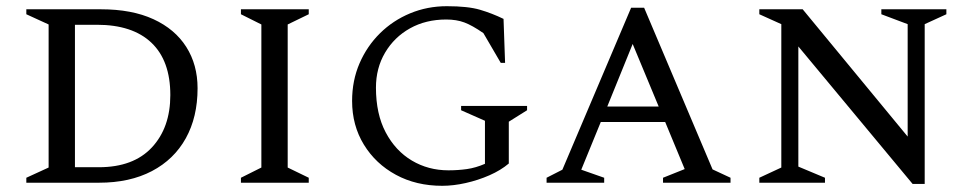

<svg xmlns="http://www.w3.org/2000/svg" viewBox="-20 -590 3136 620"><path d="M65 0V-16L137 -49V-511L65 -544V-560H306Q406 -560 475.5 -528Q545 -496 581.5 -438.5Q618 -381 618 -305Q618 -212 580 -143.5Q542 -75 470.5 -37.5Q399 0 300 0ZM293 -510H222V-50H299Q411 -50 470.5 -114Q530 -178 530 -283Q530 -394 469 -452Q408 -510 293 -510Z M758 0V-16L824 -49V-511L758 -544V-560H977V-544L909 -511V-49L977 -16V0Z M1408 10Q1324 10 1258.5 -25.5Q1193 -61 1155 -123Q1117 -185 1117 -264Q1117 -330 1141 -385.5Q1165 -441 1207 -482.5Q1249 -524 1304.5 -547Q1360 -570 1423 -570Q1491 -570 1530 -558.5Q1569 -547 1606 -529L1611 -387H1597L1541 -483Q1505 -508 1479.5 -517.5Q1454 -527 1421 -527Q1355 -527 1304 -498.5Q1253 -470 1223.5 -420Q1194 -370 1194 -307Q1194 -222 1225.5 -162.5Q1257 -103 1310 -71.5Q1363 -40 1428 -40Q1459 -40 1487.5 -44Q1516 -48 1546 -61V-200L1469 -234V-248H1682V-234L1623 -197V-62Q1597 -40 1560.5 -24Q1524 -8 1484 1Q1444 10 1408 10Z M1745 0V-16L1796 -42L2018 -565H2060L2281 -43L2339 -16V0H2121V-16L2191 -44L2128 -196H1920L1857 -42L1931 -16V0ZM1941 -246H2107L2023 -448Z M2432 0V-16L2503 -49V-512L2432 -544V-560H2572L2911 -149V-512L2826 -544V-560H3036V-544L2966 -512V4H2927L2558 -440V-52L2644 -16V0Z"/></svg>

Font: Spectral SC
Style: Regular
Weight: 400
Designer: Jean-Baptiste Levee
Foundry: Production Type
Version: Version 2.001